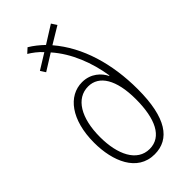

<svg xmlns="http://www.w3.org/2000/svg" viewBox="-240 -819 890 890"><g transform="rotate(-45 204.5 -374.5)"><path d="M140 -758 117 -737C137 -725 160 -708 179 -687L103 -640L119 -615L199 -665C263 -593 301 -494 316 -397H313C298 -428 262 -465 204 -465C114 -465 45 -377 45 -227C45 -106 92 10 206 10C305 10 364 -72 364 -259C364 -426 320 -576 228 -683L311 -733L294 -759L208 -705C187 -725 165 -743 140 -758ZM210 -431C281 -431 325 -361 325 -233C325 -105 287 -24 207 -24C125 -24 83 -111 83 -226C83 -351 131 -431 210 -431Z"/></g></svg>

Font: Noto Sans Thai Looped ExtraCondensed ExtraLight
Style: Regular
Weight: 200
Width: 2
Designer: Sasikarn Vongin, Ben Mitchell
Foundry: The Fontpad Ltd
Version: Version 1.001